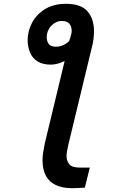

<svg xmlns="http://www.w3.org/2000/svg" viewBox="-20 -800 600 1007"><path d="M357 187Q308 187 273.5 171Q239 155 221 122.5Q203 90 203 40Q203 21 206.5 -1.5Q210 -24 215 -48L319 -480Q299 -470 280.5 -465.5Q262 -461 247 -461Q203 -461 176 -478.5Q149 -496 137 -526Q125 -556 125 -589Q125 -637 148 -680.5Q171 -724 216 -752Q261 -780 326 -780Q405 -780 439 -740.5Q473 -701 473 -637Q473 -618 470.5 -596Q468 -574 462 -553L338 -39Q335 -25 332 -9.5Q329 6 329 18Q329 43 343 61Q357 79 399 79H451L425 184Q411 185 393 186Q375 187 357 187ZM273 -555Q292 -555 310 -562.5Q328 -570 343 -585Q351 -609 353.5 -620.5Q356 -632 356 -638Q356 -660 344.5 -675Q333 -690 304 -690Q281 -690 263 -677Q245 -664 235 -645Q225 -626 225 -605Q225 -584 235.5 -569.5Q246 -555 273 -555Z"/></svg>

Font: Ubuntu Sans Mono SemiBold
Style: Italic
Weight: 600
Italic angle: -13.5°
Monospace: yes
Designer: Dalton Maag Ltd
Foundry: Dalton Maag Ltd
Version: Version 1.006